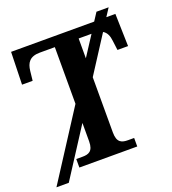

<svg xmlns="http://www.w3.org/2000/svg" viewBox="-147 -870 932 1038"><g transform="rotate(-20 318.5 -351.0)"><path d="M250 -115C250 -57 222 -49 187 -49H152V0H485V-49H450C415 -49 387 -57 387 -116V-434L523 -645C544 -633 553 -610 556 -582L563 -527H624L619 -714H567L597 -760H527L497 -714H19L14 -527H75L81 -582C86 -626 104 -657 164 -657H250V-331L-1 58H70L250 -221ZM387 -657H461L387 -543Z"/></g></svg>

Font: Noto Serif Semi
Style: Regular
Weight: 600
Designer: Monotype Design Team
Foundry: Monotype Imaging Inc.
Version: Version 1.002